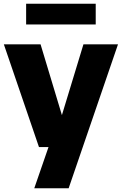

<svg xmlns="http://www.w3.org/2000/svg" viewBox="-24 -785 650 1025"><path d="M421.5 -548.5H606L342.5 220H159L235 0H184L-3.5 -548.5H192.5L306.5 -170.5ZM115.5 -654.5V-765H487V-654.5Z"/></svg>

Font: Encode Sans ExtraBold
Style: Regular
Weight: 800
Designer: Multiple Designers
Foundry: Impallari Type
Version: Version 2.000